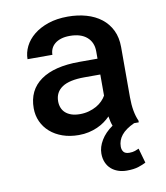

<svg xmlns="http://www.w3.org/2000/svg" viewBox="-84 -608 767 887"><g transform="rotate(-10 300.0 -164.0)"><path d="M410.2 -5.9Q402.8 -24.4 398.9 -51.3Q386.7 -38.6 371.3 -27.6Q356 -16.6 337.2 -8.3Q318.4 0 296.6 4.9Q274.9 9.8 250 9.8Q208 9.8 174.1 -2.2Q140.1 -14.2 116 -35.4Q91.8 -56.6 78.6 -85.4Q65.4 -114.3 65.4 -147.9Q65.4 -232.9 128.7 -277.8Q191.9 -322.8 310.1 -322.8H395.5V-357.4Q395.5 -399.4 367.2 -424.1Q338.9 -448.7 287.1 -448.7Q263.7 -448.7 246.1 -443.1Q228.5 -437.5 216.8 -427.7Q205.1 -418 199.2 -404.8Q193.4 -391.6 193.4 -376.5H76.7Q76.7 -407.2 91.1 -436.3Q105.5 -465.3 133.3 -488Q161.1 -510.7 201.4 -524.4Q241.7 -538.1 293.5 -538.1Q340.3 -538.1 380.4 -526.6Q420.4 -515.1 449.7 -492.4Q479 -469.7 495.6 -435.8Q512.2 -401.9 512.2 -356.4V-121.1Q512.2 -86.4 517.3 -57.9Q522.5 -29.3 532.2 -8.3V0H510.3Q468.8 19 449.7 43Q430.7 66.9 430.7 96.2Q430.7 111.3 438.5 121.1Q446.3 130.9 465.8 130.9Q481 130.9 491.9 127Q502.9 123 510.3 119.6L529.8 188.5Q516.1 195.8 494.6 202.9Q473.1 210 439.5 210Q418 210 399.4 203.6Q380.9 197.3 366.9 185.1Q353 172.9 345 154.5Q336.9 136.2 336.9 112.3Q336.9 81.5 355.7 50.3Q374.5 19 410.2 -5.9ZM272 -84.5Q294.4 -84.5 314.2 -90.1Q334 -95.7 349.9 -104.7Q365.7 -113.8 377.2 -125.5Q388.7 -137.2 395.5 -149.4V-248.5H321.3Q250 -248.5 216.1 -225.6Q182.1 -202.6 182.1 -160.2Q182.1 -144 187.5 -130.1Q192.9 -116.2 203.9 -106.2Q214.8 -96.2 231.7 -90.3Q248.5 -84.5 272 -84.5Z"/></g></svg>

Font: Roboto Mono
Style: Regular
Weight: 500
Designer: Google
Version: Version 2.000986; 2015; ttfautohint (v1.3)